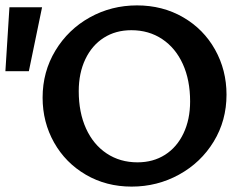

<svg xmlns="http://www.w3.org/2000/svg" viewBox="-36 -685 911 712"><path d="M122 -323Q122 -419 169.5 -497.5Q217 -576 297 -620.5Q377 -665 472 -665Q567 -665 643 -621Q719 -577 761.5 -501Q804 -425 804 -334Q804 -238 756.5 -160Q709 -82 628 -37.5Q547 7 452 7Q358 7 282.5 -37Q207 -81 164.5 -156.5Q122 -232 122 -323ZM-16 -421 -1 -658H120L71 -421ZM669 -309Q669 -388 642 -447.5Q615 -507 565.5 -540Q516 -573 451 -573Q393 -573 349 -545Q305 -517 280.5 -465.5Q256 -414 256 -347Q256 -268 283 -208.5Q310 -149 359.5 -116Q409 -83 474 -83Q532 -83 576 -111Q620 -139 644.5 -190.5Q669 -242 669 -309Z"/></svg>

Font: Ysabeau SC
Style: Bold
Weight: 700
Designer: Christian Thalmann (Catharsis Fonts)
Version: Version 0.003